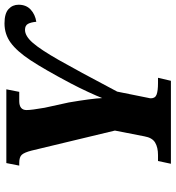

<svg xmlns="http://www.w3.org/2000/svg" viewBox="16 -778 762 833"><g transform="rotate(-90 396.5 -361.0)"><path d="M115 -56H141Q174 -56 195 -68.5Q216 -81 222 -115L247 -243L160 -605Q152 -636 142 -647Q132 -658 107 -658H95L106 -714H426L415 -658H375Q336 -658 336 -626Q336 -605 346 -548L369 -443Q386 -343 388 -298Q396 -319 414.5 -359Q433 -399 452 -435Q513 -550 552 -609Q591 -668 628 -695Q665 -722 712 -722Q755 -722 774 -704.5Q793 -687 793 -661Q793 -628 772 -608.5Q751 -589 719 -584Q717 -607 710 -620Q703 -633 684 -633Q657 -633 627.5 -599Q598 -565 553.5 -487Q509 -409 416 -233L392 -114Q391 -106 389 -99Q387 -92 387 -87Q387 -68 403.5 -62Q420 -56 453 -56H476L463 0H103Z"/></g></svg>

Font: Noto Serif NarrowExtraBold
Style: Italic
Weight: 800
Width: 4
Italic angle: -12°
Designer: Monotype Design Team
Foundry: Monotype Imaging Inc.
Version: Version 1.001